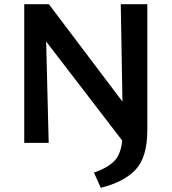

<svg xmlns="http://www.w3.org/2000/svg" viewBox="-20 -678 814 911"><path d="M553 -658H679V-62Q679 68 623.5 127Q568 186 458 213L426 141Q491 118 522 86.5Q553 55 560 -11L199 -481L211 0H95V-658H212L561 -196Z"/></svg>

Font: EauTest
Style: Bold
Weight: 700
Designer: Christian Thalmann (Catharsis Fonts)
Version: Version 0.001;PS 000.001;hotconv 1.0.88;makeotf.lib2.5.64775